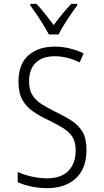

<svg xmlns="http://www.w3.org/2000/svg" viewBox="-20 -967 540 997"><path d="M224 10Q185 10 145 2Q105 -6 72 -21V-74Q105 -59 145.5 -50Q186 -41 223 -41Q298 -41 335.5 -80Q373 -119 373 -185Q373 -229 356.5 -255.5Q340 -282 308.5 -301.5Q277 -321 230 -344Q187 -364 152 -388Q117 -412 96.5 -448Q76 -484 76 -542Q76 -635 128 -680Q180 -725 264 -725Q339 -725 414 -690L394 -643Q359 -660 326.5 -667.5Q294 -675 265 -675Q200 -675 165.5 -641Q131 -607 131 -545Q131 -500 148.5 -472.5Q166 -445 196.5 -426Q227 -407 267 -387Q317 -363 353 -339.5Q389 -316 409 -281.5Q429 -247 429 -189Q429 -91 373.5 -40.5Q318 10 224 10ZM234 -788Q216 -822 188.5 -864.5Q161 -907 137 -939V-947H169Q190 -925 214 -895Q238 -865 259 -837Q281 -867 302 -892.5Q323 -918 350 -947H381V-939Q357 -907 329 -864.5Q301 -822 284 -788Z"/></svg>

Font: Noto Sans Mono ExtraCondensed Light
Style: Regular
Weight: 300
Width: 2
Designer: Monotype Design Team
Foundry: Monotype Imaging Inc.
Version: Version 2.014; ttfautohint (v1.8.4.7-5d5b)